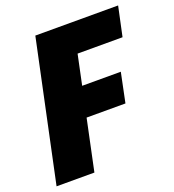

<svg xmlns="http://www.w3.org/2000/svg" viewBox="-127 -787 806 887"><g transform="rotate(-20 276.5 -344.0)"><path d="M0 0 146 -688H553L522 -543H301L270 -396H460L430 -251H239L186 0Z"/></g></svg>

Font: Saira Semi Condensed ExtraBold
Style: Italic
Weight: 800
Width: 4
Italic angle: -12°
Designer: Hector Gatti with collaboration of the Omnibus-Type team
Foundry: Omnibus-Type
Version: Version 1.001; ttfautohint (v1.8)